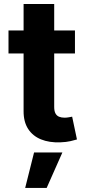

<svg xmlns="http://www.w3.org/2000/svg" viewBox="-20 -696 428 949"><path d="M350.5 -545.5V-431.8H22V-545.5ZM96.6 -676.1H247.9V-167.6Q247.9 -146.7 254.3 -135.1Q260.7 -123.6 272.2 -119Q283.7 -114.3 299 -114.3Q309.7 -114.3 320.3 -116.3Q331 -118.3 336.6 -119.3L360.4 -6.7Q349.1 -3.2 328.5 1.6Q307.9 6.4 278.4 7.5Q223.7 9.6 182.7 -7.1Q141.7 -23.8 119 -58.9Q96.2 -94.1 96.6 -147.7ZM104.4 233 148.4 57.5H288.4L210.6 233Z"/></svg>

Font: InterMG
Style: Bold
Weight: 700
Designer: Rasmus Andersson
Foundry: rsms
Version: Version 3.019;December 26, 2023;FontCreator 15.0.0.2955 64-b